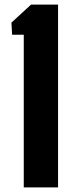

<svg xmlns="http://www.w3.org/2000/svg" viewBox="-20 -820 314 840"><path d="M84 0V-668H33L30 -721L116 -800H234V0Z"/></svg>

Font: Big Shoulders Display Black
Style: Regular
Weight: 900
Designer: Patric King
Foundry: XO Type Co
Version: Version 1.000; ttfautohint (v1.8.2)